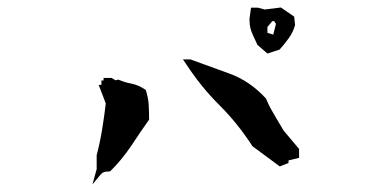

<svg xmlns="http://www.w3.org/2000/svg" viewBox="-20 -670 1040 515"><path d="M271.5 -210Q263.2 -210 259.3 -208.5Q254.4 -207 251 -203.1L228 -175.3L239.7 -217.8H239.3V-253.9Q248 -286.6 253.9 -322.5Q259.8 -358.4 263.7 -392.6L244.6 -442.4H252V-454.1H257.8V-460.9H279.3L290 -454.6L297.4 -456.5Q310.1 -451.2 318.1 -449Q326.2 -446.8 334 -445.3Q341.8 -443.8 351.1 -439.9Q360.4 -436 371.1 -428.7Q377.9 -406.7 378.9 -387.9Q379.9 -369.1 379.9 -351.6V-349.1Q355 -314 332 -278.8Q306.6 -241.2 276.9 -211.9L274.4 -210ZM489.3 -510.7H490.7L595.2 -472.7Q649.9 -453.1 693.4 -405.8Q700.2 -389.6 706.1 -378.9Q711.9 -368.2 720 -354.7Q728 -341.3 740.7 -319.8L782.2 -270.5V-246.6L753.9 -239.7V-232.9L730.5 -223.6L657.2 -277.8Q617.7 -338.9 569.3 -387.2Q519.5 -436.5 479 -498.5L470.7 -510.7ZM649.4 -614.3V-616.2V-616.7L648.9 -617.2L653.3 -649.4H671.9L689.9 -644.5L733.4 -649.9L769 -625.5L771.5 -603Q766.1 -583.5 754.4 -567.4Q743.2 -551.8 730 -537.1L697.3 -526.4L670.4 -549.8Q663.6 -564.9 658.4 -575.9Q653.3 -586.9 651.4 -595.7Q649.4 -604.5 649.4 -614.3ZM697.3 -582 712.9 -577.1 720.2 -606 715.3 -613.3H710.4L697.3 -597.7Z"/></svg>

Font: Bakudai
Style: Bold
Weight: 700
Version: Version 1.48